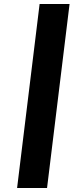

<svg xmlns="http://www.w3.org/2000/svg" viewBox="-20 -830 415 955"><path d="M65 105H214L326 -810H177Z"/></svg>

Font: Fira Sans OT
Style: Bold Italic
Weight: 700
Italic angle: -8°
Designer: Carrois Corporate & Edenspiekermann
Foundry: Carrois Corporate GbR & Edenspiekermann AG
Version: Version 2.001